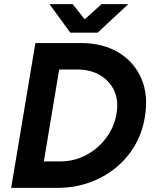

<svg xmlns="http://www.w3.org/2000/svg" viewBox="-20 -908 740 928"><path d="M34 0 151 -700H375Q480 -699 555 -653Q630 -607 664 -526.5Q698 -446 680 -342Q668 -266 631 -203.5Q594 -141 537.5 -95.5Q481 -50 410 -25Q339 0 258 0ZM192 -128H275Q323 -128 368 -145.5Q413 -163 449.5 -194.5Q486 -226 510.5 -267.5Q535 -309 543 -358Q554 -420 533 -467.5Q512 -515 465.5 -543.5Q419 -572 354 -572H266ZM321 -750V-753L471 -888H600L452 -750ZM320 -750 219 -888H331L439 -753L438 -750Z"/></svg>

Font: Figtree
Style: Bold Italic
Weight: 700
Italic angle: -9.5°
Foundry: Erik Kennedy
Version: Version 2.001;gftools[0.9.30]